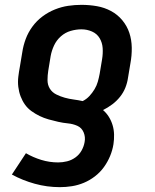

<svg xmlns="http://www.w3.org/2000/svg" viewBox="-20 -548 640 792"><path d="M227 224Q174 224 123.5 210Q73 196 29 172L87 84Q116 101 150 111.5Q184 122 220 122Q238 122 256.5 117.5Q275 113 291 101.5Q307 90 316.5 73Q326 56 329 38Q333 17 325 -2Q317 -21 299 -29Q281 -37 260.5 -39Q240 -41 220 -45.5Q200 -50 180.5 -55.5Q161 -61 143.5 -69.5Q126 -78 110 -89.5Q94 -101 83 -116.5Q72 -132 65 -150.5Q58 -169 55.5 -189.5Q53 -210 55.5 -231Q58 -252 62 -273L72 -333Q76 -360 86 -387Q96 -414 113.5 -438Q131 -462 155 -480Q179 -498 206.5 -509Q234 -520 261.5 -524Q289 -528 316 -528Q349 -528 380 -522.5Q411 -517 438 -502.5Q465 -488 484.5 -464.5Q504 -441 513.5 -412.5Q523 -384 523.5 -351.5Q524 -319 518 -287L508 -227Q505 -206 497 -186Q489 -166 475 -148.5Q461 -131 443 -117.5Q425 -104 405 -94Q419 -82 429 -66Q439 -50 444.5 -31.5Q450 -13 450.5 7Q451 27 448 47Q444 72 434 96Q424 120 408.5 141.5Q393 163 371.5 179.5Q350 196 326 206Q302 216 277 220Q252 224 227 224ZM321 -131Q337 -139 349 -152Q361 -165 370 -180Q379 -195 383.5 -211Q388 -227 391 -243L401 -303Q405 -327 403.5 -349.5Q402 -372 391 -390.5Q380 -409 359.5 -418Q339 -427 316 -427Q294 -427 271.5 -420.5Q249 -414 231 -398Q213 -382 203 -360.5Q193 -339 189 -317L179 -256Q176 -237 176 -217.5Q176 -198 185.5 -182.5Q195 -167 212 -158.5Q229 -150 247 -145Q265 -140 284 -137.5Q303 -135 321 -131Z"/></svg>

Font: Iosevka Extended Oblique
Style: Bold
Weight: 700
Width: 7
Italic angle: -9°
Monospace: yes
Designer: Belleve Invis
Foundry: Belleve Invis
Version: Version 32.5.0; ttfautohint (v1.8.4)